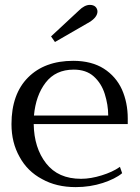

<svg xmlns="http://www.w3.org/2000/svg" viewBox="-20 -756 574 786"><path d="M205 -584C205 -584 347 -666 347 -666C368 -679 379 -694 379 -709C379 -716 376 -723 371 -728C366 -733 358 -736 348 -736C333 -736 318 -728 303 -713C303 -713 189 -607 189 -607C189 -607 205 -584 205 -584ZM503 -248C503 -248 503 -271 503 -271C503 -314 495 -354 479 -390C463 -425 438 -454 405 -475C372 -496 330 -507 280 -507C201 -507 140 -484 95 -439C50 -394 27 -330 27 -248C27 -197 38 -153 60 -114C81 -75 112 -44 152 -23C191 -1 237 10 290 10C330 10 367 4 401 -7C434 -18 461 -31 480 -47C480 -47 471 -73 471 -73C450 -58 425 -47 396 -38C367 -29 339 -24 312 -24C249 -24 202 -45 169 -87C136 -129 119 -183 118 -248C118 -248 503 -248 503 -248ZM423 -283C423 -283 119 -283 119 -283C124 -338 140 -383 167 -418C194 -453 232 -471 282 -471C315 -471 343 -462 364 -443C385 -424 400 -400 409 -371C418 -342 423 -313 423 -283Z"/></svg>

Font: BUSH 25 TRIRONG 0515 A
Style: Regular
Weight: 400
Designer: Katatrad Team
Foundry: CadsonDemak